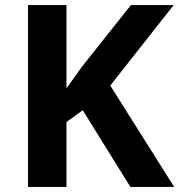

<svg xmlns="http://www.w3.org/2000/svg" viewBox="-20 -734 704 754"><path d="M664 0H492L305 -301L241 -255V0H90V-714H241V-387Q256 -408 271 -429Q286 -450 301 -471L494 -714H662L413 -398Z"/></svg>

Font: Noto Sans New Tai Lue
Style: Regular
Weight: 400
Designer: Monotype Design Team
Foundry: Monotype Imaging Inc.
Version: Version 2.003